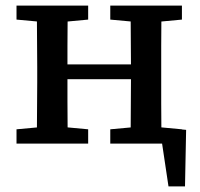

<svg xmlns="http://www.w3.org/2000/svg" viewBox="-20 -513 713 686"><path d="M600 0H512V-62L645 -49L641 153H582L553 -41ZM111 0Q112 -30 112 -67.5Q112 -105 112.5 -144Q113 -183 113 -218V-275Q113 -310 112.5 -349Q112 -388 112 -426Q112 -464 111 -493H222Q222 -464 221.5 -426Q221 -388 221 -349Q221 -310 221 -275V-238Q221 -194 221 -150.5Q221 -107 221.5 -68.5Q222 -30 222 0ZM446 0Q447 -30 447 -68.5Q447 -107 447.5 -150.5Q448 -194 448 -238V-275Q448 -310 447.5 -349Q447 -388 447 -426Q447 -464 446 -493H557Q557 -464 556.5 -426Q556 -388 556 -349Q556 -310 556 -275V-218Q556 -183 556 -144Q556 -105 556.5 -67.5Q557 -30 557 0ZM39 0V-51L148 -61H188L295 -51V0ZM39 -443V-493H295V-443L188 -433H148ZM374 0V-51L483 -61H523L630 -51V0ZM374 -443V-493H630V-443L523 -433H483ZM187 -230V-283H481V-230Z"/></svg>

Font: Source Serif 4 Medium
Style: Regular
Weight: 500
Designer: Frank Grießhammer
Foundry: Adobe Systems Incorporated
Version: Version 4.004;hotconv 1.0.116;makeotfexe 2.5.65601